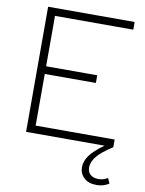

<svg xmlns="http://www.w3.org/2000/svg" viewBox="-99 -768 799 1058"><g transform="rotate(10 301.0 -239.5)"><path d="M585 201Q570 211 553 216Q536 221 516 221Q470 221 445 197Q420 173 420 138Q420 105 443 72.5Q466 40 522 0H83V-700H567V-657H129V-375H415V-332H129V-43H571V0Q507 41 483 72Q459 103 459 131Q459 159 476 173Q493 187 521 187Q535 187 548 183Q561 179 572 172Z"/></g></svg>

Font: Red Hat Display
Style: Regular
Weight: 300
Designer: Pentagram, MCKL
Foundry: Pentagram, MCKL
Version: Version 1.023